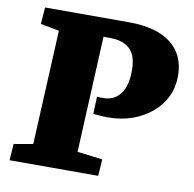

<svg xmlns="http://www.w3.org/2000/svg" viewBox="-79 -783 870 862"><g transform="rotate(10 356.0 -351.5)"><path d="M357 -349Q364 -348 369.5 -348Q375 -348 386 -348Q434 -348 462.5 -384Q491 -420 491 -493Q491 -538 477 -565.5Q463 -593 435.5 -606Q408 -619 368 -619H339L314 -90L429 -76L424 0H20L25 -75L112 -90L137 -611L52 -627L58 -703H442Q503 -703 551 -690Q599 -677 632 -651.5Q665 -626 682 -589Q699 -552 699 -503Q699 -452 678.5 -409Q658 -366 620 -334Q582 -302 531.5 -284Q481 -266 421 -266Q403 -266 385.5 -267.5Q368 -269 354 -270Z"/></g></svg>

Font: Literata 18pt ExtraBold
Style: Italic
Weight: 800
Italic angle: -2°
Designer: Latin by Veronika Burian and Jose Scaglione. Greek by Irene Vlachou. Cyrillic by Vera Evstafieva
Foundry: TypeTogether
Version: Version 3.103;gftools[0.9.29]